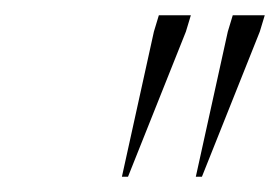

<svg xmlns="http://www.w3.org/2000/svg" viewBox="-20 -735 368 252"><path d="M140 -503 182 -693.5 188.5 -715H230.5L224 -693.5L148 -503ZM237 -503 279 -693.5 285.5 -715H327.5L321 -693.5L245 -503Z"/></svg>

Font: Newsreader Display ExtraLight
Style: Italic
Weight: 275
Italic angle: -17°
Designer: Hugues Gentile
Foundry: Production Type
Version: Version 1.002